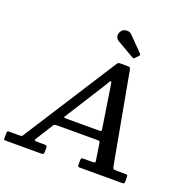

<svg xmlns="http://www.w3.org/2000/svg" viewBox="-218 -1153 1299 1314"><g transform="rotate(20 431.5 -496.0)"><path d="M-51.5 -17.5V-47.5Q-51.5 -58.5 -49 -62.2Q-46.5 -66 -35.5 -66H41Q55 -66 58.2 -70.5Q61.5 -75 66.5 -83L493.5 -749.5Q498.5 -757.5 502.8 -761.2Q507 -765 521.5 -765H568Q584.5 -765 588.8 -761Q593 -757 595.5 -743.5L715 -90Q718 -73 724 -69.5Q730 -66 750.5 -66H809.5Q820.5 -66 823.8 -62.8Q827 -59.5 827 -48V-18Q827 -6 823.2 -3Q819.5 0 807.5 0H501.5Q491.5 0 489.2 -3.2Q487 -6.5 487 -17V-48Q487 -60.5 491 -63.2Q495 -66 507.5 -66H568Q584.5 -66 588 -69.2Q591.5 -72.5 589 -86L571 -203Q569 -217 562.5 -217.8Q556 -218.5 540.5 -218.5H262.5Q249 -218.5 242.2 -217Q235.5 -215.5 230.5 -207.5L152.5 -83.5Q147 -75 148.5 -70.5Q150 -66 167 -66H222Q231 -66 235.5 -63.2Q240 -60.5 240 -50.5V-20.5Q240 -7 236.2 -3.5Q232.5 0 219 0H-36Q-48 0 -49.8 -2.8Q-51.5 -5.5 -51.5 -17.5ZM472.5 -589 295 -308.5Q287 -296 283.2 -289.8Q279.5 -283.5 304 -283.5H533Q552.5 -283.5 555 -286.8Q557.5 -290 554.5 -306.5L510.5 -590.5Q507 -610 505.8 -619Q504.5 -628 499 -628Q494.5 -628 488.2 -616.2Q482 -604.5 472.5 -589ZM444.5 -970Q456.5 -989 481 -991.2Q505.5 -993.5 521 -977L621 -875.5Q630 -866.5 621.5 -857.5L599 -834Q594.5 -829.5 592 -828.5Q589.5 -827.5 584 -831L459 -903Q442 -912.5 436.5 -930.5Q431 -948.5 444.5 -970Z"/></g></svg>

Font: Besley* Medium
Style: Italic
Weight: 500
Italic angle: -13°
Designer: Owen Earl
Foundry: indestructible type*
Version: Version 3.000; ttfautohint (v1.8.3)